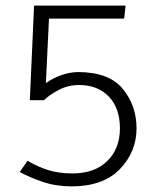

<svg xmlns="http://www.w3.org/2000/svg" viewBox="-20 -586 561 682"><path d="M86 -230 101 -566H426L421 -520H154L143 -291Q170 -310 200.5 -320Q231 -330 257 -330Q367 -330 416 -270.5Q465 -211 465 -130Q465 -47 406 14.5Q347 76 234 76Q179 76 132 60Q85 44 50 25L78 -15Q113 6 150.5 18Q188 30 238 30Q316 30 361 -14Q406 -58 406 -130Q406 -202 366.5 -243Q327 -284 261 -284Q221 -284 187.5 -266Q154 -248 136 -230Z"/></svg>

Font: Palanquin ExtraLight
Style: Regular
Weight: 275
Designer: Pria Ravichandran
Version: Version 1.001